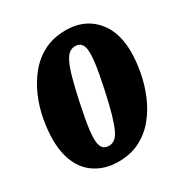

<svg xmlns="http://www.w3.org/2000/svg" viewBox="-156 -778 873 911"><g transform="rotate(-30 280.0 -322.0)"><path d="M235 11Q194 11 160 0Q126 -11 99 -31.5Q72 -52 53.5 -82Q35 -112 25.5 -150Q16 -188 16 -233Q16 -285 26.5 -343.5Q37 -402 60.5 -457Q84 -512 120.5 -557Q157 -602 208.5 -628.5Q260 -655 328 -655Q369 -655 402.5 -644Q436 -633 462.5 -612Q489 -591 508 -561.5Q527 -532 536.5 -494Q546 -456 546 -411Q546 -359 535 -300.5Q524 -242 501 -187Q478 -132 441.5 -87Q405 -42 354 -15.5Q303 11 235 11ZM234 -77Q251 -77 265.5 -88Q280 -99 292.5 -126Q305 -153 318 -198.5Q331 -244 346 -313Q356 -360 362.5 -395.5Q369 -431 372 -457.5Q375 -484 375 -502Q375 -525 370 -539Q365 -553 355 -560Q345 -567 328 -567Q310 -567 296 -556Q282 -545 269 -518Q256 -491 243.5 -445.5Q231 -400 216 -331Q206 -284 199.5 -248.5Q193 -213 190 -187Q187 -161 187 -142Q187 -120 192 -105.5Q197 -91 207 -84Q217 -77 234 -77Z"/></g></svg>

Font: Roboto Serif ExtraBold
Style: Italic
Weight: 800
Italic angle: -10°
Version: Version 1.007